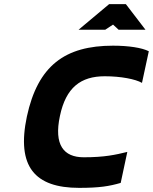

<svg xmlns="http://www.w3.org/2000/svg" viewBox="-20 -900 740 929"><path d="M667 -499 700 -652C667 -669 602 -679 527 -679C294 -679 163 -582 110 -336C59 -94 148 9 363 9C461 9 509 1 564 -15L596 -165C539 -151 486 -139 385 -139C288 -139 240 -199 270 -339C299 -477 371 -531 487 -531C565 -531 636 -517 667 -499ZM360 -756H489L527 -781L554 -756H684L589 -880H508Z"/></svg>

Font: LT Wave Mono Black
Style: Italic
Weight: 900
Designer: Daniel Lyons
Version: Version 2.5 (Glyphs App)